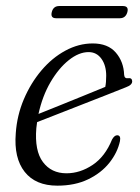

<svg xmlns="http://www.w3.org/2000/svg" viewBox="-20 -592 452 621"><path d="M368 -135.5Q360 -98.5 333.8 -65.5Q307.5 -32.5 265 -12Q222.5 8.5 165.5 8.5Q95 8.5 59.8 -36.2Q24.5 -81 31 -161Q35 -219 57.2 -271.2Q79.5 -323.5 114 -364.2Q148.5 -405 191.5 -428.2Q234.5 -451.5 280 -451.5Q329 -451.5 354.5 -422Q380 -392.5 381.5 -350Q382.5 -337.5 394 -339Q406.5 -341 407.5 -330Q408.5 -317.5 388 -310Q365.5 -301 327.5 -286Q289.5 -271 246.2 -254.2Q203 -237.5 164 -222Q125 -206.5 100 -197Q98.5 -187 97.5 -177.5Q91.5 -104.5 118.8 -68Q146 -31.5 195 -31.5Q239 -31.5 279.5 -58.5Q320 -85.5 342.5 -141Q350.5 -155 359.5 -154.5Q371.5 -154 368 -135.5ZM266.5 -423.5Q235 -423.5 202.2 -397.2Q169.5 -371 143.2 -326Q117 -281 104.5 -223.5Q132 -234.5 171.8 -250.5Q211.5 -266.5 251.5 -282.8Q291.5 -299 320.5 -311Q323.5 -325 323.5 -347Q323.5 -380.5 308 -402Q292.5 -423.5 266.5 -423.5ZM147.5 -553Q152.5 -572.5 171.5 -572.5H377.5Q397 -572.5 392 -553Q386.5 -533 367.5 -533H161.5Q142.5 -533 147.5 -553Z"/></svg>

Font: Fraunces 72pt S050 Light
Style: Italic
Weight: 300
Italic angle: -16°
Version: Version 1.000; ttfautohint (v1.8.3)